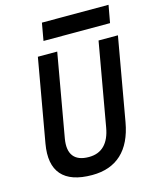

<svg xmlns="http://www.w3.org/2000/svg" viewBox="-128 -955 853 1052"><g transform="rotate(-15 298.5 -429.0)"><path d="M263.2 9.8Q142.1 9.8 90.8 -49.1Q39.6 -107.9 59.6 -222.7L142.6 -693.4H252.4L169.4 -222.7Q158.2 -157.2 184.1 -123.8Q210 -90.3 271.5 -90.3Q326.2 -90.3 359.4 -123.8Q392.6 -157.2 403.8 -222.7L486.8 -693.4H596.7L513.7 -222.7Q493.2 -106.9 429.9 -48.6Q366.7 9.8 263.2 9.8ZM194.8 -769 212.4 -868.2H590.3L572.3 -769Z"/></g></svg>

Font: Cascadia Mono Medium
Style: Italic
Weight: 500
Italic angle: -10°
Monospace: yes
Designer: Aaron Bell
Foundry: Saja Typeworks
Version: Version 2407.024